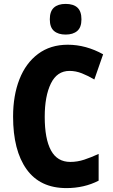

<svg xmlns="http://www.w3.org/2000/svg" viewBox="-20 -953 577 983"><path d="M336 -590Q272 -590 240.5 -525.5Q209 -461 209 -355Q209 -242 241 -183Q273 -124 340 -124Q376 -124 411 -135.5Q446 -147 485 -165V-28Q411 10 320 10Q185 10 116 -86.5Q47 -183 47 -356Q47 -464 79.5 -547Q112 -630 175 -677Q238 -724 327 -724Q374 -724 419.5 -711.5Q465 -699 508 -675L463 -546Q431 -565 399.5 -577.5Q368 -590 336 -590ZM316 -933Q356 -933 376.5 -914Q397 -895 397 -854Q397 -813 375.5 -794.5Q354 -776 316 -776Q278 -776 256.5 -794.5Q235 -813 235 -854Q235 -895 256 -914Q277 -933 316 -933Z"/></svg>

Font: Noto Sans Gujarati UI Condensed ExtraBold
Style: Regular
Weight: 800
Width: 3
Designer: Jelle Bosma - Monotype Design Team, Universal Thirst
Foundry: Monotype Imaging Inc.
Version: Version 2.106; ttfautohint (v1.8.4.7-5d5b)